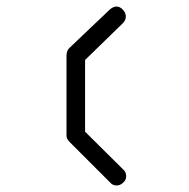

<svg xmlns="http://www.w3.org/2000/svg" viewBox="-20 -618 580 589"><path d="M192 -470 317 -589Q328 -598 337 -598Q348.5 -598 357 -588Q366 -579 366 -567Q366 -556 357 -547L241 -434V-214L358 -98Q367 -90.5 367 -77Q367 -65.5 358 -58Q349 -49 338 -49Q325.5 -49 318 -58L193 -183Q184 -192 184 -202V-446Q184 -462 192 -470Z"/></svg>

Font: ibm3270
Style: Regular
Weight: 400
Monospace: yes
Version: Version 2.0.3